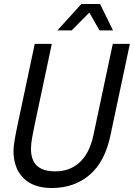

<svg xmlns="http://www.w3.org/2000/svg" viewBox="-20 -931 674 967"><path d="M241 16Q148 16 98 -34Q48 -84 48 -172Q48 -192 54 -227.5Q60 -263 71 -314L155 -710H241L154 -300Q148 -272 142 -238.5Q136 -205 136 -182Q136 -124 166.5 -96Q197 -68 258 -68Q333 -68 382 -114Q431 -160 450 -248L548 -710H634L536 -248Q508 -115 430.5 -49.5Q353 16 241 16ZM269 -778 390 -911H484L549 -778H481L424 -878H440L341 -778Z"/></svg>

Font: Geist Mono
Style: Italic
Weight: 400
Italic angle: -12°
Monospace: yes
Designer: Basement.studio, Andrés Briganti, Mateo Zaragoza
Foundry: Basement.studio, Vercel, Andrés Briganti, Guido Ferreyra, Mateo Zaragoza
Version: Version 1.500